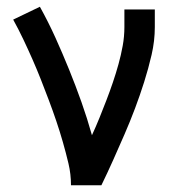

<svg xmlns="http://www.w3.org/2000/svg" viewBox="-20 -548 540 568"><path d="M190 0Q190 -33 182.5 -64.5Q175 -96 166 -127.5Q157 -159 146.5 -190Q136 -221 124.5 -251.5Q113 -282 101 -312.5Q89 -343 76 -372.5Q63 -402 49 -431.5Q35 -461 19 -490L98 -528Q123 -483 144 -436.5Q165 -390 184.5 -342Q204 -294 221 -246Q238 -198 252 -148Q264 -174 274.5 -200Q285 -226 295 -252Q305 -278 314 -304.5Q323 -331 330.5 -358Q338 -385 343 -412.5Q348 -440 348 -468V-520H438V-468Q438 -427 428.5 -386Q419 -345 406.5 -305.5Q394 -266 379.5 -227.5Q365 -189 348.5 -151Q332 -113 315 -75Q298 -37 280 0Z"/></svg>

Font: Iosevka Custom Medium
Style: Regular
Weight: 500
Monospace: yes
Designer: Belleve Invis
Foundry: Belleve Invis
Version: Version 32.5.0; ttfautohint (v1.8.4)